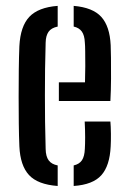

<svg xmlns="http://www.w3.org/2000/svg" viewBox="-20 -627 437 654"><path d="M46 -128.5Q44.5 -163 44 -206.8Q43.5 -250.5 43.5 -297.8Q43.5 -345 44 -389.5Q44.5 -434 46 -470Q49.5 -537.5 80 -569.8Q110.5 -602 176.5 -607V-536.5Q154.5 -532 145.2 -518.5Q136 -505 135.5 -482Q134 -436 133.5 -391.2Q133 -346.5 133 -302.2Q133 -258 133.5 -212.5Q134 -167 135.5 -119.5Q136 -94 145.8 -80.8Q155.5 -67.5 176.5 -63.5V6.5Q108.5 1.5 78.8 -30.8Q49 -63 46 -128.5ZM231 6.5V-63.5Q250.5 -68 259.2 -81.2Q268 -94.5 269 -120Q270 -135 270 -159.8Q270 -184.5 268.5 -213H356Q357.5 -197.5 357.8 -171.2Q358 -145 357 -128.5Q354 -62.5 325.2 -30.2Q296.5 2 231 6.5ZM180.5 -283V-346.5H269.5Q270.5 -374 270.5 -402Q270.5 -430 270.2 -451.5Q270 -473 269 -482Q268 -506.5 258.8 -519.5Q249.5 -532.5 231 -536.5V-607Q296 -601.5 325 -569.5Q354 -537.5 357 -473Q357.5 -462 358 -430.2Q358.5 -398.5 358.2 -358.8Q358 -319 356 -283Z"/></svg>

Font: Big Shoulders Stencil Text Thin Medium
Style: Regular
Weight: 500
Version: Version 2.001